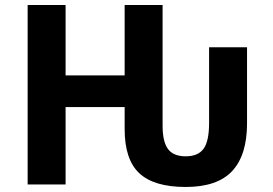

<svg xmlns="http://www.w3.org/2000/svg" viewBox="-20 -734 1088 764"><path d="M90 0V-714H241V-434H476V-714H627V-234Q627 -170 648.5 -141Q670 -112 719 -112Q768 -112 790 -142Q812 -172 812 -245V-546H963V-243Q963 -117 904 -53.5Q845 10 719 10Q593 10 534.5 -44.5Q476 -99 476 -220V-308H241V0Z"/></svg>

Font: BC Sans
Style: Bold
Weight: 700
Designer: Monotype Design Team
Province of B.C.
Foundry: Monotype Imaging Inc.
Version: Version 2.000;GOOG;noto-source:20170915:90ef993387c0